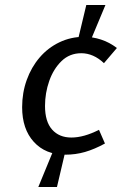

<svg xmlns="http://www.w3.org/2000/svg" viewBox="-20 -633 533 772"><path d="M318 -485Q352 -485 386 -474Q420 -463 450 -440L398 -379Q377 -399 354 -409Q331 -419 307 -419Q260 -419 227.5 -387.5Q195 -356 178 -307.5Q161 -259 161 -207Q161 -144 189.5 -112Q218 -80 267 -80Q317 -80 378 -111L402 -56Q360 -33 322 -22Q284 -11 242 -11Q163 -11 116 -62.5Q69 -114 69 -202Q69 -260 87.5 -311.5Q106 -363 139.5 -402Q173 -441 219 -463Q265 -485 318 -485ZM245 -34 209 119H134L197 -34ZM292 -467 327 -613H404L343 -467Z"/></svg>

Font: Rosario Medium
Style: Italic
Weight: 500
Italic angle: -8.05°
Version: Version 1.201